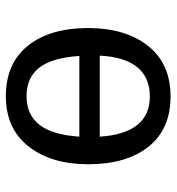

<svg xmlns="http://www.w3.org/2000/svg" viewBox="6 -584 589 640"><g transform="rotate(90 300.0 -263.5)"><path d="M527 -264Q527 -140 467.5 -64.5Q408 11 300 11Q191 11 132 -62.5Q73 -136 73 -263Q73 -388 132.5 -463Q192 -538 301 -538Q410 -538 468.5 -464.5Q527 -391 527 -264ZM165 -302H435Q430 -384 396.5 -426.5Q363 -469 301 -469Q238 -469 203.5 -427Q169 -385 165 -302ZM166 -234Q172 -143 205 -100.5Q238 -58 300 -58Q362 -58 395.5 -101Q429 -144 435 -234Z"/></g></svg>

Font: FiraDG Mono
Style: Regular
Weight: 400
Designer: Carrois Corporate & Edenspiekermann AG
Foundry: Carrois Corporate GbR & Edenspiekermann AG
Version: Version 3.206